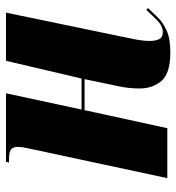

<svg xmlns="http://www.w3.org/2000/svg" viewBox="6 -582 586 638"><g transform="rotate(-90 299.0 -263.0)"><path d="M444 10Q374 10 349 -19.5Q324 -49 324 -92Q324 -111 326 -129Q328 -147 332 -165L355 -275H252L192 0H26L118 -429Q123 -454 126.5 -469.5Q130 -485 130 -498Q130 -510 123 -518Q116 -526 88 -526H78L80 -536H308L254 -285H357L416 -536H576L497 -155Q491 -127 486.5 -103Q482 -79 482 -58Q482 -39 488 -27Q494 -15 511 -15Q531 -15 548.5 -32Q566 -49 585 -70L591 -64Q577 -49 560.5 -32Q544 -15 517 -2.5Q490 10 444 10Z"/></g></svg>

Font: Noto Serif Display ExtraCondensed Black
Style: Italic
Weight: 900
Width: 2
Italic angle: -12°
Designer: Monotype Design Team
Foundry: Monotype Imaging Inc.
Version: Version 2.009